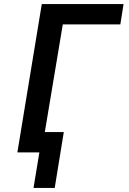

<svg xmlns="http://www.w3.org/2000/svg" viewBox="-20 -755 640 951"><path d="M146 176 175 0H66L187 -735H592L576 -634H291L202 -101H296L251 176Z"/></svg>

Font: Iosevka Aile
Style: Bold Italic
Weight: 700
Italic angle: -9°
Designer: Belleve Invis
Foundry: Belleve Invis
Version: Version 28.0.1; ttfautohint (v1.8.4)